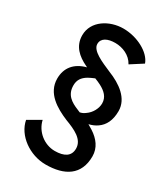

<svg xmlns="http://www.w3.org/2000/svg" viewBox="-180 -791 768 882"><g transform="rotate(30 204.0 -350.0)"><path d="M310 -579 374 -620C356 -671 281 -710 208 -710C135 -710 59 -665 59 -589C59 -531 98 -498 144 -476C147 -475 149 -473 152 -472C91 -456 59 -416 59 -359C59 -281 129 -241 191 -215C244 -195 295 -172 295 -123C295 -83 265 -65 215 -65C159 -65 108 -106 96 -161L30 -123C44 -48 125 10 210 10C310 10 378 -31 378 -130C378 -175 352 -209 313 -234C305 -239 297 -244 288 -249C305 -253 319 -259 332 -268C361 -288 378 -321 378 -370C378 -437 317 -480 251 -506C200 -528 139 -553 139 -589C139 -620 169 -634 209 -634C247 -634 290 -617 310 -579ZM226 -276C221 -278 217 -280 212 -282C172 -298 139 -319 139 -369C139 -397 151 -416 178 -432C187 -437 198 -442 210 -447C221 -443 232 -438 242 -433C273 -417 295 -396 295 -363C295 -336 279 -306 254 -289C245 -282 236 -278 226 -276Z"/></g></svg>

Font: Jost
Style: Regular
Weight: 400
Version: Version 3.710